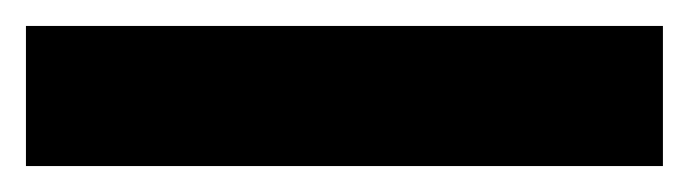

<svg xmlns="http://www.w3.org/2000/svg" viewBox="-22 49 531 148"><path d="M489 177H-2V69H489Z"/></svg>

Font: Noto Sans Thai ExtCond ExtBd
Style: Regular
Weight: 800
Width: 2
Designer: Monotype Design Team
Foundry: Monotype Imaging Inc.
Version: Version 2.002; ttfautohint (v1.8.4.7-5d5b)